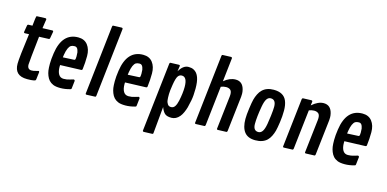

<svg xmlns="http://www.w3.org/2000/svg" viewBox="-92 -1369 4329 2150"><g transform="rotate(15 2073.0 -294.0)"><path d="M128.9 -588.4Q140.1 -695.8 143.6 -699.5Q147 -703.1 153.8 -703.6L247.1 -707Q260.3 -706.1 260.3 -694.8Q251 -640.6 244.6 -590.8L358.4 -594.7Q370.1 -594.2 370.1 -582L356.4 -504.4Q354.5 -492.7 344.2 -492.2L232.4 -487.8Q199.2 -189 199.2 -158.2Q199.2 -101.1 248 -101.1Q272.9 -101.1 296.4 -108.9Q319.8 -116.7 325.7 -116.7Q335.9 -116.7 335.9 -104L325.7 -18.6Q324.7 -11.2 322 -7.8Q319.3 -4.4 298.1 0.5Q276.9 5.4 225.6 5.4Q150.4 5.4 114.3 -29.5Q78.1 -64.5 78.1 -133.8Q78.1 -203.1 116.7 -486.3L68.8 -484.4Q56.6 -484.9 56.6 -496.6L69.8 -575.2Q71.3 -586.4 82.5 -586.9Z M438.5 -350.6Q474.1 -594.7 660.2 -594.7Q731.9 -594.7 770 -545.4Q808.1 -496.1 808.1 -417.5Q808.1 -338.9 798.3 -264.6Q796.9 -251.5 783.2 -251L542 -242.7Q541.5 -235.4 541.5 -223.1Q541.5 -168 560.8 -135.7Q580.1 -103.5 619.1 -103.5Q658.2 -103.5 691.7 -115Q725.1 -126.5 731 -126.5Q736.8 -126.5 741.2 -122.6Q745.6 -118.7 745.6 -111.8L735.8 -25.9Q735.4 -18.6 733.2 -16.4Q731 -14.2 724.6 -11.7Q665.5 5.4 610.8 5.4Q556.2 5.4 525.9 -7.8Q495.6 -21 477.3 -41.7Q459 -62.5 447.5 -91.6Q436 -120.6 431.9 -149.2Q427.7 -177.7 427.7 -227.5Q427.7 -277.3 438.5 -350.6ZM553.7 -365.2 549.3 -334 676.8 -340.3Q685.1 -340.8 687.5 -343.3Q694.8 -350.6 694.8 -383.5Q694.8 -416.5 692.6 -429.9Q690.4 -443.4 685.1 -457.5Q673.8 -488.8 646.7 -488.8Q619.6 -488.8 604 -479.5Q569.3 -458 553.7 -365.2Z M1113.3 -813 1023.4 -15.1Q1022.5 -8.3 1020 -5.4Q1017.6 -2.4 1010.7 -2L912.6 2Q901.9 1 901.9 -7.3L992.2 -809.6Q993.2 -816.4 995.6 -819.3Q998 -822.3 1004.9 -822.8L1100.6 -826.2Q1113.3 -824.7 1113.3 -813Z M1190.9 -350.6Q1226.6 -594.7 1412.6 -594.7Q1484.4 -594.7 1522.5 -545.4Q1560.5 -496.1 1560.5 -417.5Q1560.5 -338.9 1550.8 -264.6Q1549.3 -251.5 1535.6 -251L1294.4 -242.7Q1293.9 -235.4 1293.9 -223.1Q1293.9 -168 1313.2 -135.7Q1332.5 -103.5 1371.6 -103.5Q1410.6 -103.5 1444.1 -115Q1477.5 -126.5 1483.4 -126.5Q1489.3 -126.5 1493.7 -122.6Q1498 -118.7 1498 -111.8L1488.3 -25.9Q1487.8 -18.6 1485.6 -16.4Q1483.4 -14.2 1477.1 -11.7Q1418 5.4 1363.3 5.4Q1308.6 5.4 1278.3 -7.8Q1248 -21 1229.7 -41.7Q1211.4 -62.5 1200 -91.6Q1188.5 -120.6 1184.3 -149.2Q1180.2 -177.7 1180.2 -227.5Q1180.2 -277.3 1190.9 -350.6ZM1306.2 -365.2 1301.8 -334 1429.2 -340.3Q1437.5 -340.8 1439.9 -343.3Q1447.3 -350.6 1447.3 -383.5Q1447.3 -416.5 1445.1 -429.9Q1442.9 -443.4 1437.5 -457.5Q1426.3 -488.8 1399.2 -488.8Q1372.1 -488.8 1356.4 -479.5Q1321.8 -458 1306.2 -365.2Z M1627.9 225.6 1718.8 -574.7Q1720.2 -586.4 1731 -586.9L1829.1 -590.3Q1839.8 -589.4 1839.8 -580.1L1830.1 -515.1Q1852.5 -553.7 1879.2 -574.2Q1905.8 -594.7 1939.2 -594.7Q1972.7 -594.7 1996.1 -583.3Q2019.5 -571.8 2034.4 -553Q2049.3 -534.2 2058.6 -507.8Q2075.7 -460.9 2075.7 -379.6Q2075.7 -298.3 2064.7 -241.7Q2053.7 -185.1 2045.4 -155.5Q2037.1 -126 2023.2 -94.7Q2009.3 -63.5 1991.7 -42.5Q1951.7 5.4 1897.5 5.4Q1843.3 5.4 1819.3 -17.6Q1795.4 -40.5 1778.3 -86.9L1749.5 222.2Q1749 233.9 1736.8 234.4L1641.1 237.8Q1627.9 237.3 1627.9 225.6ZM1953.1 -365.7Q1953.1 -481.9 1890.6 -481.9Q1862.3 -481.9 1845.5 -457Q1828.6 -432.1 1816.2 -355Q1803.7 -277.8 1803.7 -244.4Q1803.7 -210.9 1804.2 -201.9Q1804.7 -192.9 1806.2 -177.2Q1807.6 -161.6 1811.5 -151.4Q1815.4 -141.1 1821.8 -130.9Q1834.5 -109.4 1862.8 -109.4Q1891.1 -109.4 1907.5 -134.3Q1923.8 -159.2 1933.1 -202.1Q1953.1 -293.9 1953.1 -365.7Z M2380.9 -813 2350.1 -539.1Q2416 -594.7 2484.4 -594.7Q2566.4 -594.7 2587.9 -504.9Q2593.8 -480.5 2593.8 -458.7Q2593.8 -437 2592.3 -423.8L2545.4 -14.6Q2543.5 -2.4 2533.2 -1.5L2434.6 2Q2423.8 1 2423.8 -7.3L2468.3 -394Q2469.7 -406.7 2469.7 -417Q2469.7 -457 2450.9 -471.4Q2432.1 -485.8 2403.1 -485.8Q2374 -485.8 2342.8 -473.6L2291 -14.6Q2289.1 -2.4 2278.8 -1.5L2180.2 2Q2169.4 1 2169.4 -7.3L2260.3 -809.6Q2261.2 -816.4 2263.4 -819.3Q2265.6 -822.3 2272.5 -822.8L2368.2 -826.2Q2380.9 -824.7 2380.9 -813Z M2702.6 -198.2Q2702.6 -244.6 2712.9 -319.3Q2723.1 -394 2731.9 -428Q2740.7 -461.9 2756.8 -494.4Q2772.9 -526.9 2794.9 -547.9Q2843.3 -594.7 2925.8 -594.7Q3043 -594.7 3077.6 -508.8Q3096.2 -462.9 3096.2 -397.7Q3096.2 -332.5 3086.2 -262.7Q3076.2 -192.9 3067.4 -159.4Q3058.6 -126 3042.7 -94Q3026.9 -62 3004.9 -41Q2956.5 5.4 2869.9 5.4Q2783.2 5.4 2742.9 -46.6Q2702.6 -98.6 2702.6 -198.2ZM2956.1 -208.5Q2961.4 -234.4 2970 -305.4Q2978.5 -376.5 2978.5 -410.6Q2978.5 -493.7 2918.5 -493.7Q2890.1 -493.7 2871.8 -466.8Q2853.5 -439.9 2842.3 -377.4Q2819.8 -250.5 2819.8 -171.4Q2819.8 -92.3 2879.4 -92.3Q2907.7 -92.3 2926.5 -119.4Q2945.3 -146.5 2956.1 -208.5Z M3375.5 -577.6 3370.1 -532.7Q3440.4 -594.7 3504.9 -594.7Q3586.9 -594.7 3608.4 -504.9Q3614.3 -480.5 3614.3 -458.7Q3614.3 -437 3612.8 -423.8L3565.9 -14.6Q3564 -2.4 3553.7 -1.5L3455.1 2Q3444.3 1 3444.3 -7.3L3488.8 -394Q3490.2 -406.7 3490.2 -417Q3490.2 -457 3471.4 -471.4Q3452.6 -485.8 3423.8 -485.8Q3395 -485.8 3363.8 -473.6L3311.5 -14.6Q3309.6 -2.4 3299.3 -1.5L3200.7 2Q3189.9 1 3189.9 -7.3L3254.4 -575.2Q3256.3 -585.9 3266.6 -586.9L3362.3 -590.3Q3375.5 -589.8 3375.5 -577.6Z M3733.9 -350.6Q3769.5 -594.7 3955.6 -594.7Q4027.3 -594.7 4065.4 -545.4Q4103.5 -496.1 4103.5 -417.5Q4103.5 -338.9 4093.8 -264.6Q4092.3 -251.5 4078.6 -251L3837.4 -242.7Q3836.9 -235.4 3836.9 -223.1Q3836.9 -168 3856.2 -135.7Q3875.5 -103.5 3914.6 -103.5Q3953.6 -103.5 3987.1 -115Q4020.5 -126.5 4026.4 -126.5Q4032.2 -126.5 4036.6 -122.6Q4041 -118.7 4041 -111.8L4031.2 -25.9Q4030.8 -18.6 4028.6 -16.4Q4026.4 -14.2 4020 -11.7Q3960.9 5.4 3906.2 5.4Q3851.6 5.4 3821.3 -7.8Q3791 -21 3772.7 -41.7Q3754.4 -62.5 3742.9 -91.6Q3731.4 -120.6 3727.3 -149.2Q3723.1 -177.7 3723.1 -227.5Q3723.1 -277.3 3733.9 -350.6ZM3849.1 -365.2 3844.7 -334 3972.2 -340.3Q3980.5 -340.8 3982.9 -343.3Q3990.2 -350.6 3990.2 -383.5Q3990.2 -416.5 3988 -429.9Q3985.8 -443.4 3980.5 -457.5Q3969.2 -488.8 3942.1 -488.8Q3915 -488.8 3899.4 -479.5Q3864.7 -458 3849.1 -365.2Z"/></g></svg>

Font: Contrail One
Style: Regular
Weight: 400
Designer: Riccardo De Franceschi
Foundry: Sorkin Type Co.
Version: Version 1.003